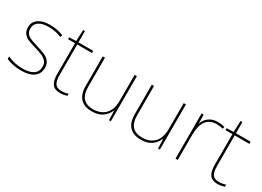

<svg xmlns="http://www.w3.org/2000/svg" viewBox="-19 -1296 2656 1943"><g transform="rotate(30 1308.5 -324.5)"><path d="M213 10Q162 10 116.5 0Q71 -10 39 -24V-54Q119 -15 213 -15Q384 -15 384 -134Q384 -171 363.5 -194.5Q343 -218 311 -232Q279 -246 224 -262Q161 -281 129.5 -294.5Q98 -308 77 -334.5Q56 -361 56 -407Q56 -468 105 -503Q154 -538 238 -538Q324 -538 398 -508L387 -483Q359 -497 318.5 -505Q278 -513 238 -513Q165 -513 124 -486Q83 -459 83 -407Q83 -372 99 -351Q115 -330 140 -318.5Q165 -307 211 -293Q216 -292 221 -290Q226 -288 233 -286Q298 -265 330.5 -251.5Q363 -238 387 -209.5Q411 -181 411 -134Q411 -66 360.5 -28Q310 10 213 10Z M749 -28V-3Q708 10 670 10Q604 10 576.5 -28Q549 -66 549 -140V-503H468V-525L548 -528L554 -659H575V-528H747V-503H575V-143Q575 -78 596 -46.5Q617 -15 670 -15Q713 -15 749 -28Z M1258 0H1237L1233 -111H1231Q1211 -59 1164 -24.5Q1117 10 1039 10Q951 10 905 -39Q859 -88 859 -182V-528H885V-186Q885 -15 1039 -15Q1128 -15 1180 -68Q1232 -121 1232 -226V-528H1258Z M1831 0H1810L1806 -111H1804Q1784 -59 1737 -24.5Q1690 10 1612 10Q1524 10 1478 -39Q1432 -88 1432 -182V-528H1458V-186Q1458 -15 1612 -15Q1701 -15 1753 -68Q1805 -121 1805 -226V-528H1831Z M2282 -525 2276 -501Q2240 -511 2201 -511Q2120 -511 2080 -454.5Q2040 -398 2040 -297V0H2014V-528H2038L2040 -427H2042Q2057 -475 2098.5 -505.5Q2140 -536 2201 -536Q2244 -536 2282 -525Z M2589 -28V-3Q2548 10 2510 10Q2444 10 2416.5 -28Q2389 -66 2389 -140V-503H2308V-525L2388 -528L2394 -659H2415V-528H2587V-503H2415V-143Q2415 -78 2436 -46.5Q2457 -15 2510 -15Q2553 -15 2589 -28Z"/></g></svg>

Font: Noto Sans UI Thin
Style: Regular
Weight: 250
Designer: Monotype Design Team
Foundry: Monotype Imaging Inc.
Version: Version 1.001